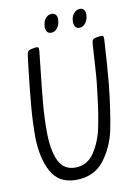

<svg xmlns="http://www.w3.org/2000/svg" viewBox="-92 -882 682 952"><g transform="rotate(-10 249.5 -406.0)"><path d="M406 -569 410 -633Q411 -653 415 -659Q419 -665 431 -668Q453 -672 457 -672Q466 -672 469 -667.5Q472 -663 471 -651Q464 -530 455 -430Q440 -291 422.5 -206Q405 -121 355 -55.5Q305 10 211 10Q126 9 89 -59Q52 -127 50 -234Q50 -310 56.5 -386Q63 -462 76 -576Q79 -595 83 -633Q85 -653 90 -659Q95 -665 107 -668Q129 -672 132 -672Q141 -672 143 -667.5Q145 -663 144 -651L135 -567Q123 -461 117 -392Q111 -323 111 -253Q111 -159 136 -105Q161 -51 219 -51Q280 -51 315 -103Q350 -155 364.5 -223Q379 -291 390 -386L394 -420Q401 -473 406 -569ZM263 -791Q263 -765 250 -747.5Q237 -730 218 -730Q205 -730 198 -739Q191 -748 191 -763Q191 -789 204 -805.5Q217 -822 236 -822Q249 -822 256 -813.5Q263 -805 263 -791ZM405 -791Q405 -765 392 -747.5Q379 -730 360 -730Q347 -730 340 -739Q333 -748 333 -763Q333 -789 346 -805.5Q359 -822 378 -822Q391 -822 398 -813.5Q405 -805 405 -791Z"/></g></svg>

Font: Farsan
Style: Regular
Weight: 400
Version: Version 1.001g;PS 1.001;hotconv 1.0.86;makeotf.lib2.5.63406 